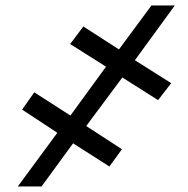

<svg xmlns="http://www.w3.org/2000/svg" viewBox="-20 -675 679 695"><path d="M422.9 -394.5 292 -218.8 421.4 -134.8 376 -72.3 244.6 -156.2 130.4 0H44.4L187.5 -194.3L60.1 -278.3L104 -340.8L234.9 -256.8L363.8 -433.6L233.9 -515.6L281.7 -579.1L410.6 -496.1L528.3 -655.3H612.8L468.3 -457L599.6 -374L552.2 -312.5Z"/></svg>

Font: Inter 17pt Medium
Style: Italic
Weight: 500
Italic angle: -9.3988°
Version: Version 4.001;git-66647c0bb